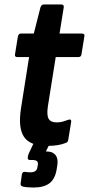

<svg xmlns="http://www.w3.org/2000/svg" viewBox="-20 -644 398 858"><path d="M190 8Q115 8 87.5 -32Q60 -72 74 -161L110 -389H57Q45 -389 47 -401L60 -481Q63 -494 73 -494H131L161 -612Q166 -624 175 -624H254Q266 -624 265 -612L246 -494H346Q360 -494 357 -481L344 -401Q342 -389 331 -389H229L194 -169Q188 -129 197.5 -113Q207 -97 233 -97Q248 -97 260.5 -100.5Q273 -104 286 -109Q300 -113 298 -99L285 -19Q284 -8 273 -5Q256 2 235 5Q214 8 190 8ZM130 194Q116 194 104 193Q92 192 83 190Q71 187 72 177L78 134Q81 123 91 124Q98 125 104 125.5Q110 126 116 126Q144 126 147 104L149 94Q151 81 145 76Q139 71 125 71H115Q102 71 104 59Q105 54 106 49.5Q107 45 109 41L143 -31Q148 -43 157 -43H210Q215 -43 217.5 -40Q220 -37 216 -30L185 33H190Q216 33 228.5 49.5Q241 66 236 95L233 114Q226 156 201 175Q176 194 130 194Z"/></svg>

Font: Sofia Sans Condensed ExtraBold
Style: Italic
Weight: 800
Italic angle: -9°
Version: Version 4.100